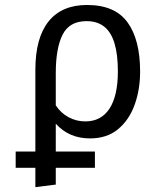

<svg xmlns="http://www.w3.org/2000/svg" viewBox="-20 -558 640 790"><path d="M44.5 65.5H370.5V132.5H125.5H44.5ZM338 -537.5Q453 -537.5 504.8 -466Q556.5 -394.5 556.5 -263.5Q556.5 -189.5 534 -127Q511.5 -64.5 465.8 -26.5Q420 11.5 350.5 11.5Q306.5 11.5 271.5 -3.8Q236.5 -19 209.5 -49V201.5L125.5 212V-270.5Q125.5 -402 179.8 -469.8Q234 -537.5 338 -537.5ZM336 -471Q265.5 -471 237.5 -415.2Q209.5 -359.5 209.5 -257V-124.5Q230 -93 262 -75.8Q294 -58.5 331 -58.5Q396.5 -58.5 430.8 -111.5Q465 -164.5 465 -264Q465 -333.5 451.2 -379.5Q437.5 -425.5 409 -448.2Q380.5 -471 336 -471Z"/></svg>

Font: Fast_Mono
Style: Regular
Weight: 400
Monospace: yes
Designer: Carrois Corporate, Edenspiekermann AG, Nikita Prokopov
Foundry: Carrois Corporate, Edenspiekermann AG, Nikita Prokopov
Version: Version 5.002